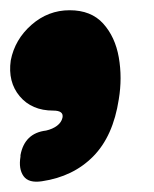

<svg xmlns="http://www.w3.org/2000/svg" viewBox="-37 -194 300 375"><path d="M67 22Q25 22 1.5 -6Q-22 -34 -16 -76Q-8 -117 24.5 -145.5Q57 -174 99 -174Q140 -174 164 -145.5Q188 -117 180 -76Q174 -34 141 -6Q108 22 67 22ZM99 -174Q141 -174 164.5 -148Q188 -122 195 -82Q202 -42 195 0Q184 72 145 111.5Q106 151 45 160Q19 164 9 150Q-1 136 3 112V109Q11 66 53 61Q66 58 74.5 51.5Q83 45 85 36Q88 22 67 22Z"/></svg>

Font: Winky Sans ExtraBold
Style: Italic
Weight: 800
Italic angle: -8.97852°
Designer: Simon Atzbach
Foundry: typofactur
Version: Version 1.205